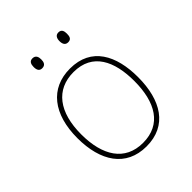

<svg xmlns="http://www.w3.org/2000/svg" viewBox="-199 -828 961 961"><g transform="rotate(-45 281.5 -348.0)"><path d="M373 -636C395 -636 399 -652 399 -671C399 -689 395 -706 373 -706C353 -706 346 -690 346 -671C346 -651 353 -636 373 -636ZM189 -636C212 -636 217 -653 217 -671C217 -688 212 -706 189 -706C169 -706 163 -690 163 -671C163 -651 169 -636 189 -636ZM282 10C429 10 497 -103 497 -266C497 -419 437 -537 286 -537C146 -537 66 -434 66 -264C66 -102 137 10 282 10ZM282 -15C154 -15 93 -114 93 -264C93 -421 162 -512 286 -512C421 -512 470 -405 470 -265C470 -115 412 -15 282 -15Z"/></g></svg>

Font: Noto Sans Mono SemiCondensed Thin
Style: Regular
Weight: 100
Width: 4
Designer: Monotype Design Team
Foundry: Monotype Imaging Inc.
Version: Version 2.014